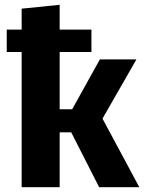

<svg xmlns="http://www.w3.org/2000/svg" viewBox="-20 -778 599 798"><path d="M406 -285 559 0H392L276 -228H228V0H70V-562H8V-655H70V-742L228 -758V-655H360V-562H228V-324H280L395 -531H547Z"/></svg>

Font: Fira Sans
Style: Bold
Weight: 700
Designer: bBox Type GmbH & Carrois Corporate GbR & Edenspiekermann AG
Foundry: bBox Type GmbH & Carrois Corporate GbR & Edenspiekermann AG
Version: Version 4.301;PS 004.301;hotconv 1.0.88;makeotf.lib2.5.64775